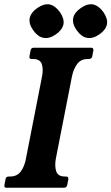

<svg xmlns="http://www.w3.org/2000/svg" viewBox="-29 -885 525 905"><path d="M234 -136Q228 -102 236 -77.5Q244 -53 277 -53H282Q295 -53 293 -40L288 -13Q285 0 272 0H2Q-11 0 -8 -13L-3 -40Q-1 -53 12 -53H18Q52 -53 69.5 -77.5Q87 -102 93 -136L169 -524Q176 -559 168 -583Q160 -607 126 -607H120Q107 -607 110 -620L115 -647Q117 -660 130 -660H400Q413 -660 411 -647L406 -620Q403 -607 390 -607H385Q352 -607 334.5 -583Q317 -559 310 -524ZM205 -864Q232 -858 254 -827Q275 -796 270 -770Q264 -743 233 -722Q202 -701 175 -707Q150 -711 127 -743Q106 -773 111 -800Q117 -827 148 -848Q179 -869 205 -864ZM410 -864Q437 -858 459 -827Q480 -796 475 -770Q469 -743 438 -722Q407 -701 380 -707Q355 -711 332 -743Q311 -773 316 -800Q322 -827 353 -848Q384 -869 410 -864Z"/></svg>

Font: Young Serif Light
Style: Italic
Weight: 300
Italic angle: -10.979°
Designer: Bastien Sozeau
Foundry: NBR — Bastien Sozeau
Version: Version 5.001